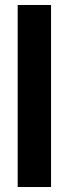

<svg xmlns="http://www.w3.org/2000/svg" viewBox="-20 -751 276 771"><path d="M185 -731H51V0H185Z"/></svg>

Font: Righteous
Style: Regular
Weight: 400
Designer: Astigmatic (AOETI)
Foundry: Astigmatic (AOETI)
Version: Version 1.000